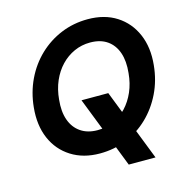

<svg xmlns="http://www.w3.org/2000/svg" viewBox="-118 -823 1015 1046"><g transform="rotate(-15 390.0 -300.5)"><path d="M480 111 322 -294H473L631 111ZM345 12Q252 12 184 -31Q116 -74 83.5 -149.5Q51 -225 61 -324Q69 -407 103 -478Q137 -549 192 -601.5Q247 -654 317.5 -683Q388 -712 468 -712Q563 -712 630 -669Q697 -626 729.5 -550.5Q762 -475 752 -377Q744 -293 709.5 -222Q675 -151 620.5 -98.5Q566 -46 496 -17Q426 12 345 12ZM365 -114Q414 -114 455.5 -132.5Q497 -151 529.5 -185.5Q562 -220 582.5 -267Q603 -314 608 -371Q615 -437 598.5 -485Q582 -533 544 -559.5Q506 -586 448 -586Q400 -586 358 -567Q316 -548 283.5 -514Q251 -480 230.5 -433Q210 -386 205 -329Q198 -263 215 -215Q232 -167 270.5 -140.5Q309 -114 365 -114Z"/></g></svg>

Font: DM Sans 12pt ExtraBold
Style: Italic
Weight: 800
Italic angle: -10°
Version: Version 4.004;gftools[0.9.30]